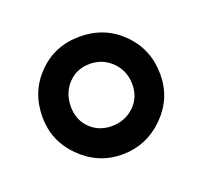

<svg xmlns="http://www.w3.org/2000/svg" viewBox="-61 -670 418 396"><g transform="rotate(-20 148.0 -472.5)"><path d="M56.2 -382.5Q95 -343.8 147.5 -343.8Q201.2 -343.8 240 -382.5Q277.5 -420 277.5 -472.5Q277.5 -527.5 240 -565Q202.5 -602.5 147.5 -602.5Q92.5 -602.5 55.6 -565Q18.8 -527.5 18.8 -472.5Q18.8 -420 56.2 -382.5ZM147.5 -542.5Q176.2 -542.5 196.2 -522.5Q216.2 -502.5 216.2 -472.5Q216.2 -443.8 196.2 -425Q176.2 -406.2 147.5 -406.2Q118.8 -406.2 100 -425Q81.2 -443.8 81.2 -472.5Q81.2 -502.5 100 -522.5Q118.8 -542.5 147.5 -542.5Z"/></g></svg>

Font: Cambay
Style: Regular
Weight: 400
Version: Version 1.180;PS 001.180;hotconv 1.0.70;makeotf.lib2.5.58329